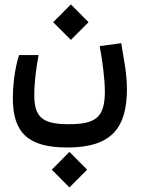

<svg xmlns="http://www.w3.org/2000/svg" viewBox="-20 -481 626 853"><path d="M279.3 174.3C474.6 174.3 543.9 88.4 543.9 -85.9C543.9 -162.1 526.9 -232.9 518.6 -289.1L422.9 -276.4C434.6 -211.9 445.8 -132.8 445.8 -74.2C445.8 43.5 402.8 70.8 283.2 70.8C166.5 70.8 132.3 37.6 132.3 -59.6C132.3 -115.2 140.1 -173.8 151.4 -236.3H64.5C43.9 -170.4 37.1 -96.2 37.1 -43.9C37.1 112.3 108.9 174.3 279.3 174.3ZM288.6 351.6 367.2 272.9 288.6 193.8 210 272.9ZM294.9 -303.7 373.5 -382.3 294.9 -461.4 216.3 -382.3Z"/></svg>

Font: Cascadia Code PL
Style: Regular
Weight: 400
Monospace: yes
Designer: Aaron Bell
Foundry: Saja Typeworks
Version: Version 2404.023